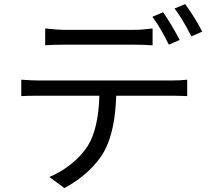

<svg xmlns="http://www.w3.org/2000/svg" viewBox="-20 -872 1040 948"><path d="M867.2 -674.8 813.5 -651.4Q776.4 -729.5 732.4 -789.1L785.2 -811.5Q826.2 -752.9 867.2 -674.8ZM639.6 -651.4H294.9Q242.2 -651.4 203.1 -648.4V-731.4Q271.5 -724.6 293.9 -724.6H639.6Q681.6 -724.6 733.4 -731.4V-648.4Q689.5 -651.4 639.6 -651.4ZM171.9 -474.6H826.2Q872.1 -474.6 904.3 -478.5V-397.5Q859.4 -399.4 826.2 -399.4H553.7Q548.8 -225.6 495.1 -126Q467.8 -75.2 414.6 -25.9Q361.3 23.4 297.9 56.6L223.6 2Q282.2 -22.5 333 -63.5Q383.8 -104.5 413.1 -151.4Q465.8 -235.4 470.7 -399.4H171.9Q112.3 -399.4 85 -397.5V-478.5Q139.6 -474.6 171.9 -474.6ZM841.8 -830.1 894.5 -851.6Q945.3 -781.2 978.5 -715.8L924.8 -692.4Q879.9 -781.2 841.8 -830.1Z"/></svg>

Font: Nasu
Style: Regular
Weight: 400
Designer: Ryoko NISHIZUKA (kana &amp; ideographs); Paul D. Hunt (Latin, Greek &amp; Cyrillic); Wenlong ZHANG (bopomofo); Sandoll C
Version: Version 2014.1215